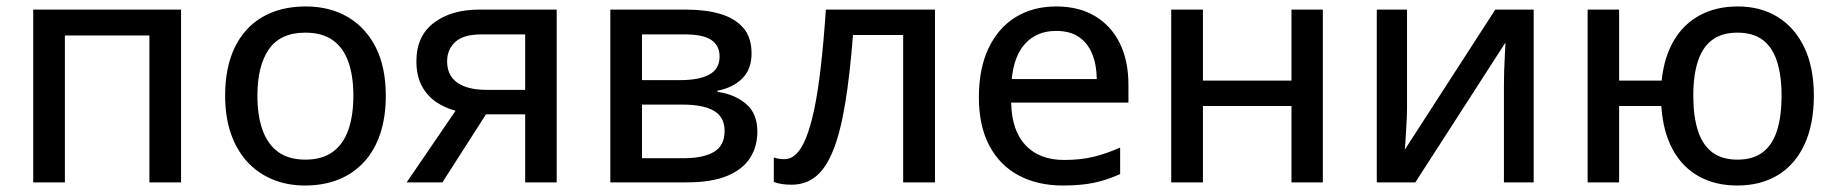

<svg xmlns="http://www.w3.org/2000/svg" viewBox="-20 -568 5723 598"><path d="M543.9 -538.1V0H445.3V-457.5H182.1V0H83.5V-538.1Z M1181.6 -270Q1181.6 -203.6 1164.3 -151.6Q1147 -99.6 1114 -63.7Q1081.1 -27.8 1034.7 -9Q988.3 9.8 929.7 9.8Q875 9.8 829.3 -9Q783.7 -27.8 750.5 -63.7Q717.3 -99.6 699.2 -151.6Q681.2 -203.6 681.2 -270Q681.2 -358.4 711.4 -420.7Q741.7 -482.9 798.1 -515.4Q854.5 -547.9 932.6 -547.9Q1006.8 -547.9 1063 -515.1Q1119.1 -482.4 1150.4 -420.4Q1181.6 -358.4 1181.6 -270ZM781.7 -270Q781.7 -208 797.6 -163.3Q813.5 -118.7 846.4 -94.7Q879.4 -70.8 931.6 -70.8Q982.9 -70.8 1016.1 -94.7Q1049.3 -118.7 1064.9 -163.3Q1080.6 -208 1080.6 -270Q1080.6 -331.5 1064.9 -375.5Q1049.3 -419.4 1016.4 -442.9Q983.4 -466.3 930.7 -466.3Q853.5 -466.3 817.6 -414.8Q781.7 -363.3 781.7 -270Z M1357.9 0H1246.6L1398.9 -223.1Q1366.7 -231.4 1338.9 -250Q1311 -268.6 1293.9 -300Q1276.9 -331.5 1276.9 -377.4Q1276.9 -455.6 1331.1 -496.8Q1385.3 -538.1 1472.7 -538.1H1713.9V0H1615.7V-211.9H1493.7ZM1372.6 -377Q1372.6 -332.5 1404.8 -310.3Q1437 -288.1 1495.6 -288.1H1615.7V-460.9H1480Q1423.3 -460.9 1397.9 -437.3Q1372.6 -413.6 1372.6 -377Z M2320.8 -401.4Q2320.8 -352.5 2292 -323.7Q2263.2 -294.9 2214.8 -285.6V-281.7Q2267.1 -274.9 2303 -244.9Q2338.9 -214.8 2338.9 -158.2Q2338.9 -111.8 2316.2 -76.2Q2293.5 -40.5 2245.1 -20.3Q2196.8 0 2118.7 0H1880.9V-538.1H2117.2Q2176.8 -538.1 2222.4 -524.9Q2268.1 -511.7 2294.4 -481.9Q2320.8 -452.1 2320.8 -401.4ZM2236.8 -160.2Q2236.8 -203.6 2203.6 -222.9Q2170.4 -242.2 2106.9 -242.2H1979.5V-75.2H2108.9Q2169.9 -75.2 2203.4 -94.7Q2236.8 -114.3 2236.8 -160.2ZM2221.2 -391.6Q2221.2 -426.3 2195.3 -443.6Q2169.4 -460.9 2112.3 -460.9H1979.5V-318.4H2097.2Q2158.7 -318.4 2189.9 -336.2Q2221.2 -354 2221.2 -391.6Z M2892.1 0H2793V-459H2636.7Q2627 -334 2612.3 -245.4Q2597.7 -156.7 2575.4 -100.8Q2553.2 -44.9 2521.5 -18.8Q2489.7 7.3 2444.8 7.3Q2428.7 7.3 2414.6 5.1Q2400.4 2.9 2390.1 -1.5V-77.6Q2397.5 -74.7 2405.8 -73.5Q2414.1 -72.3 2423.3 -72.3Q2443.4 -72.3 2460.2 -88.6Q2477.1 -105 2491 -139.9Q2504.9 -174.8 2516.4 -229.5Q2527.8 -284.2 2536.6 -361.1Q2545.4 -438 2552.2 -538.1H2892.1Z M3270 -547.9Q3340.3 -547.9 3390.6 -517.8Q3440.9 -487.8 3467.8 -433.1Q3494.6 -378.4 3494.6 -304.2V-248.5H3129.4Q3130.9 -162.1 3173.8 -116Q3216.8 -69.8 3294.4 -69.8Q3345.7 -69.8 3385.7 -79.6Q3425.8 -89.4 3468.8 -108.4V-25.9Q3428.2 -7.3 3387.5 1.2Q3346.7 9.8 3290 9.8Q3211.9 9.8 3153.1 -21.5Q3094.2 -52.7 3061.5 -114Q3028.8 -175.3 3028.8 -265.1Q3028.8 -354 3058.6 -417.2Q3088.4 -480.5 3142.6 -514.2Q3196.8 -547.9 3270 -547.9ZM3269.5 -471.7Q3210 -471.7 3173.8 -432.9Q3137.7 -394 3131.3 -321.8H3396Q3395.5 -366.2 3381.8 -399.9Q3368.2 -433.6 3340.6 -452.6Q3313 -471.7 3269.5 -471.7Z M3726.6 -538.1V-316.9H4002.4V-538.1H4100.1V0H4002.4V-237.8H3726.6V0H3627.9V-538.1Z M4362.3 -538.1V-231.4Q4362.3 -220.2 4361.6 -202.4Q4360.8 -184.6 4359.6 -165Q4358.4 -145.5 4357.4 -128.4Q4356.4 -111.3 4355.5 -102.1L4637.2 -538.1H4756.8V0H4664.1V-300.8Q4664.1 -318.8 4664.8 -345.5Q4665.5 -372.1 4667 -397Q4668.5 -421.9 4668.9 -435.5L4388.2 0H4268.1V-538.1Z M5629.4 -270Q5629.4 -181.6 5600.6 -118.9Q5571.8 -56.2 5518.3 -23.2Q5464.8 9.8 5390.6 9.8Q5322.8 9.8 5271.5 -18.6Q5220.2 -46.9 5189.9 -102.1Q5159.7 -157.2 5154.3 -237.8H5022.9V0H4924.8V-538.1H5022.9V-316.9H5155.3Q5163.1 -390.6 5193.4 -441.9Q5223.6 -493.2 5274.4 -520.5Q5325.2 -547.9 5392.6 -547.9Q5463.9 -547.9 5517.1 -514.9Q5570.3 -481.9 5599.9 -419.9Q5629.4 -357.9 5629.4 -270ZM5253.9 -270Q5253.9 -206.1 5268.1 -161.6Q5282.2 -117.2 5312.5 -94Q5342.8 -70.8 5391.6 -70.8Q5439.9 -70.8 5470.2 -93.8Q5500.5 -116.7 5514.6 -161.1Q5528.8 -205.6 5528.8 -270Q5528.8 -333.5 5514.4 -377.4Q5500 -421.4 5470 -443.8Q5439.9 -466.3 5391.6 -466.3Q5343.3 -466.3 5313 -443.8Q5282.7 -421.4 5268.3 -377.4Q5253.9 -333.5 5253.9 -270Z"/></svg>

Font: Open Sans Medium
Style: Regular
Weight: 500
Designer: Monotype Design Team
Foundry: Monotype Imaging Inc.
Version: Version 3.000